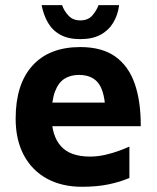

<svg xmlns="http://www.w3.org/2000/svg" viewBox="-20 -701 600 736"><path d="M293.8 15Q217.6 15 160.4 -16Q103.2 -47 71.6 -105.7Q40 -164.4 40 -246.4Q40 -378.4 104.5 -449.5Q169 -520.6 287.8 -520.6Q370.8 -520.6 421.8 -484.3Q472.8 -448 496.4 -380.4Q520 -312.8 519.6 -217.2H131.8L119.4 -307.8H407.2L384.6 -266.6Q382.8 -346.4 358.6 -380.1Q334.4 -413.8 282.4 -413.8Q250.4 -413.8 227.1 -399.1Q203.8 -384.4 190.8 -350.1Q177.8 -315.8 177.8 -256.2Q177.8 -180.8 213.4 -140.8Q249 -100.8 324.8 -100.8Q353.6 -100.8 382.1 -107.2Q410.6 -113.6 434.6 -122.4Q458.6 -131.2 476 -139V-18.8Q440.6 -3.6 396.2 5.7Q351.8 15 293.8 15ZM287.8 -551Q242 -551 211.6 -567.6Q181.2 -584.2 164 -613.9Q146.8 -643.6 139.6 -681.2H218Q225.4 -659.6 242.5 -641.2Q259.6 -622.8 287.8 -622.8Q317.2 -622.8 333.5 -641.2Q349.8 -659.6 357.6 -681.2H436.6Q432 -643.6 414 -613.9Q396 -584.2 365 -567.6Q334 -551 287.8 -551Z"/></svg>

Font: Maven Pro VF Beta
Style: Regular
Weight: 400
Designer: Joe Prince
Foundry: Joe Prince
Version: Version 2.002